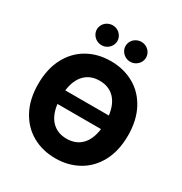

<svg xmlns="http://www.w3.org/2000/svg" viewBox="-210 -1079 1182 1245"><g transform="rotate(30 381.0 -457.0)"><path d="M380.9 9.8Q284.7 9.8 208.5 -33.2Q132.3 -76.2 88.6 -158.2Q44.9 -240.2 44.9 -353.5Q44.9 -467.3 88.6 -549.3Q132.3 -631.3 208.5 -674.1Q284.7 -716.8 380.9 -716.8Q476.6 -716.8 553 -674.1Q629.4 -631.3 673.1 -549.3Q716.8 -467.3 716.8 -353.5Q716.8 -239.7 673.1 -157.7Q629.4 -75.7 553 -33Q476.6 9.8 380.9 9.8ZM380.9 -136.7Q449.2 -136.7 491.5 -179.4Q533.7 -222.2 543.9 -302.7H217.8Q228 -222.2 270.3 -179.4Q312.5 -136.7 380.9 -136.7ZM543.9 -404.3Q533.7 -484.9 491.5 -527.6Q449.2 -570.3 380.9 -570.3Q312.5 -570.3 270.3 -527.6Q228 -484.9 217.8 -404.3ZM197.3 -849.6Q197.3 -869.6 207.5 -886.7Q217.8 -903.8 235.6 -913.8Q253.4 -923.8 274.4 -923.8Q294.9 -923.8 312.5 -913.8Q330.1 -903.8 340.3 -886.7Q350.6 -869.6 350.6 -849.6Q350.6 -830.1 340.3 -813Q330.1 -795.9 312.5 -785.6Q294.9 -775.4 274.4 -775.4Q253.4 -775.4 235.6 -785.6Q217.8 -795.9 207.5 -813Q197.3 -830.1 197.3 -849.6ZM412.1 -849.6Q412.1 -869.6 422.4 -886.7Q432.6 -903.8 450.4 -913.8Q468.3 -923.8 489.3 -923.8Q509.8 -923.8 527.3 -913.8Q544.9 -903.8 555.2 -886.7Q565.4 -869.6 565.4 -849.6Q565.4 -830.1 555.2 -813Q544.9 -795.9 527.3 -785.6Q509.8 -775.4 489.3 -775.4Q468.3 -775.4 450.4 -785.6Q432.6 -795.9 422.4 -813Q412.1 -830.1 412.1 -849.6Z"/></g></svg>

Font: Pretendard Std ExtraBold
Style: Regular
Weight: 800
Designer: Base glyphs from Inter by Rasmus Andersson; Hangeul glyphs from Noto Sans CJK(Source Han Sans) by Jang Soo-young and Kan
Foundry: Kil Hyung-jin
Version: Version 1.309